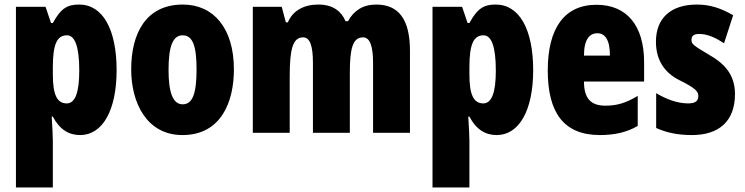

<svg xmlns="http://www.w3.org/2000/svg" viewBox="-20 -583 3271 843"><path d="M328 -563C279 -563 249 -550 212 -482H204L180 -553H50V240H212V35C212 14 210 -21 207 -71H212C242 -14 282 10 332 10C430 10 492 -98 492 -275C492 -454 431 -563 328 -563ZM274 -428C309 -428 328 -378 328 -273C328 -177 310 -129 273 -129C230 -129 212 -168 212 -256V-288C212 -388 230 -428 274 -428Z M1007 -278C1007 -460 917 -563 783 -563C621 -563 556 -437 556 -278C556 -132 624 10 781 10C951 10 1007 -136 1007 -278ZM720 -276C720 -380 739 -428 782 -428C827 -428 843 -379 843 -278C843 -176 827 -125 782 -125C739 -125 720 -177 720 -276Z M1632 -563C1573 -563 1533 -536 1508 -490H1497C1480 -532 1443 -563 1378 -563C1314 -563 1265 -536 1244 -485H1235L1217 -553H1090V0H1252V-248C1252 -369 1266 -419 1311 -419C1341 -419 1354 -381 1354 -307V0H1516V-264C1516 -371 1529 -419 1574 -419C1604 -419 1618 -381 1618 -307V0H1780V-360C1780 -497 1731 -563 1632 -563Z M2157 -563C2108 -563 2078 -550 2041 -482H2033L2009 -553H1879V240H2041V35C2041 14 2039 -21 2036 -71H2041C2071 -14 2111 10 2161 10C2259 10 2321 -98 2321 -275C2321 -454 2260 -563 2157 -563ZM2103 -428C2138 -428 2157 -378 2157 -273C2157 -177 2139 -129 2102 -129C2059 -129 2041 -168 2041 -256V-288C2041 -388 2059 -428 2103 -428Z M2599 -562C2458 -562 2385 -459 2385 -274C2385 -90 2454 10 2614 10C2678 10 2732 -2 2780 -30V-162C2729 -131 2689 -119 2638 -119C2574 -119 2544 -151 2544 -225H2808V-310C2808 -472 2731 -562 2599 -562ZM2603 -437C2636 -437 2658 -409 2658 -339H2544C2544 -411 2569 -437 2603 -437Z M3207 -170C3207 -255 3161 -304 3094 -342C3023 -384 3016 -390 3016 -408C3016 -426 3027 -434 3050 -434C3088 -434 3126 -415 3159 -393L3199 -516C3146 -547 3097 -563 3040 -563C2925 -563 2860 -503 2860 -400C2860 -322 2895 -265 2963 -231C3040 -193 3046 -179 3046 -161C3046 -138 3031 -129 3001 -129C2951 -129 2901 -150 2861 -174V-21C2912 2 2964 10 3018 10C3137 10 3207 -51 3207 -170Z"/></svg>

Font: Noto Sans Lao ExtraCondensed Black
Style: Regular
Weight: 900
Width: 2
Designer: Monotype Design Team
Foundry: Monotype Imaging Inc.
Version: Version 2.003